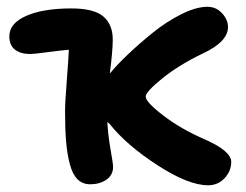

<svg xmlns="http://www.w3.org/2000/svg" viewBox="-20 -509 733 572"><path d="M249 40Q226.1 40 211.2 25.4Q196.3 10.7 188.2 -19.3Q180.2 -49.3 177 -86.7Q173.8 -124 173.8 -178.2Q173.8 -203.6 179 -269.3Q184.1 -335 185.1 -360.8Q166 -359.4 123.5 -353.8Q81.1 -348.1 69.8 -348.1Q41.5 -348.1 24.7 -361.1Q7.8 -374 7.8 -400.9Q7.8 -439.5 58.1 -461.7Q108.4 -483.9 192.9 -483.9Q259.8 -483.9 287.8 -460Q315.9 -436 315.9 -391.1Q315.9 -356.9 307.1 -290Q327.6 -314.9 360.6 -346.4Q393.6 -377.9 434.6 -411.1Q475.6 -444.3 520 -466.6Q564.5 -488.8 598.1 -488.8Q623.5 -488.8 641.4 -469.7Q659.2 -450.7 659.2 -428.2Q659.2 -384.3 583 -349.1Q512.2 -314.9 463.1 -275.1Q414.1 -235.4 414.1 -221.2Q414.1 -205.1 466.3 -165Q518.6 -125 586.9 -95.2Q668.9 -59.6 668.9 -26.9Q668.9 0.5 649.2 21.7Q629.4 43 600.1 43Q541.5 43 449.5 -16.6Q357.4 -76.2 307.1 -139.2Q301.3 -145 299.8 -146Q301.8 -106.9 309.3 -64Q316.9 -21 316.9 -12.2Q316.9 12.7 296.9 26.4Q276.9 40 249 40Z"/></svg>

Font: Shantell Sans Bouncy
Style: Regular
Weight: 600
Designer: Stephen Nixon, Anya Danilova, Shantell Martin
Foundry: Arrow Type
Version: Version 1.006;[9816181b4]